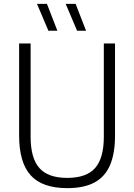

<svg xmlns="http://www.w3.org/2000/svg" viewBox="-20 -965 694 994"><path d="M79 -263.5V-740H138.5V-256.5Q138.5 -146.5 183.8 -95.2Q229 -44 328 -44Q427.5 -44 472.5 -95.2Q517.5 -146.5 517.5 -256.5V-740H575.5V-263.5Q575.5 -170 549.5 -109.8Q523.5 -49.5 469 -20.2Q414.5 9 328 9Q199 9 139 -57.2Q79 -123.5 79 -263.5ZM230.5 -806 171.5 -945H223L277 -806ZM379 -806 320 -945H371.5L425.5 -806Z"/></svg>

Font: Encode Sans Semi Condensed Light
Style: Regular
Weight: 300
Width: 4
Designer: Multiple Designers
Foundry: Impallari Type
Version: Version 2.000